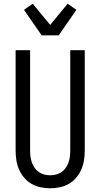

<svg xmlns="http://www.w3.org/2000/svg" viewBox="-20 -1005 540 1033"><path d="M250 8Q224 8 198 2.5Q172 -3 149.5 -16Q127 -29 110 -49Q93 -69 82.5 -93Q72 -117 68 -143Q64 -169 64 -195V-735H142V-195Q142 -179 144 -162.5Q146 -146 151.5 -131Q157 -116 166 -102.5Q175 -89 188.5 -79.5Q202 -70 218 -66Q234 -62 250 -62Q266 -62 282 -66Q298 -70 311.5 -79.5Q325 -89 334 -102.5Q343 -116 348.5 -131Q354 -146 356 -162.5Q358 -179 358 -195V-735H436V-195Q436 -169 432 -143Q428 -117 417.5 -93Q407 -69 390 -49Q373 -29 350.5 -16Q328 -3 302 2.5Q276 8 250 8ZM204 -815 109 -952 156 -985 250 -871 344 -985 391 -952 296 -815Z"/></svg>

Font: HulyMono
Style: Regular
Weight: 400
Monospace: yes
Designer: Belleve Invis
Foundry: Belleve Invis
Version: Version 33.2.5; ttfautohint (v1.8.4)